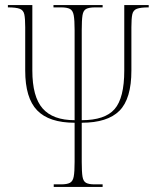

<svg xmlns="http://www.w3.org/2000/svg" viewBox="-20 -734 619 754"><path d="M191 0V-10H220Q243 -10 254.5 -16Q266 -22 269.5 -40.5Q273 -59 273 -98V-252Q173 -252 126 -300.5Q79 -349 79 -457V-627Q79 -661 75.5 -677.5Q72 -694 57.5 -699.5Q43 -705 11 -705V-714H107V-457Q107 -354 147.5 -308Q188 -262 273 -262V-616Q273 -655 269.5 -674Q266 -693 254.5 -699Q243 -705 220 -705H190V-714H383V-705H354Q330 -705 318.5 -699Q307 -693 304 -674Q301 -655 301 -616V-262Q392 -262 430 -305.5Q468 -349 468 -457V-714H564V-705Q532 -705 517.5 -699.5Q503 -694 499.5 -677.5Q496 -661 496 -627V-457Q496 -346 449 -299Q402 -252 301 -252V-98Q301 -59 304 -40.5Q307 -22 318 -16Q329 -10 351 -10H383V0Z"/></svg>

Font: Noto Serif Display Condensed Thin
Style: Regular
Weight: 100
Width: 3
Designer: Monotype Design Team
Foundry: Monotype Imaging Inc.
Version: Version 2.009